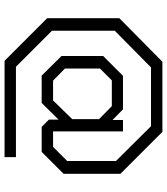

<svg xmlns="http://www.w3.org/2000/svg" viewBox="35 -716 733 843"><g transform="rotate(90 401.5 -294.5)"><path d="M505 -143V-185L432 -111H312L226 -198V-381L313 -468H460L507 -422V-468H557V-161H625L687 -223V-437L534 -591H276L115 -432V-156L273 2H670V52H247L60 -135V-452L251 -641H559L743 -457V-207L647 -111H537ZM503 -363 446 -419H333L281 -367V-213L334 -161H421L503 -245Z"/></g></svg>

Font: Chakra Petch Light
Style: Regular
Weight: 300
Designer: Katatrad Aksorn Co.,Ltd.
Foundry: Cadson Demak Co.,Ltd.
Version: Version 1.000; ttfautohint (v1.6)